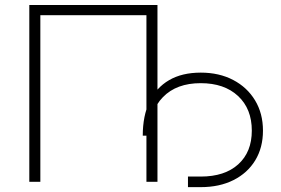

<svg xmlns="http://www.w3.org/2000/svg" viewBox="-20 -748 1157 790"><path d="M627.9 -727.5V0H582.5V-685.5H146V0H100.6V-727.5ZM753.4 22V-21.5H805.7Q904.8 -21.5 960.4 -72Q1016.1 -122.6 1016.1 -210.4Q1016.1 -300.3 959.5 -353Q902.8 -405.8 805.7 -405.8Q706.5 -405.8 650.6 -348.6Q594.7 -291.5 594.7 -189.9H567.4Q567.4 -271.5 595 -329.3Q622.6 -387.2 675.8 -418.2Q729 -449.2 806.2 -449.2Q881.8 -449.2 939.5 -418.9Q997.1 -388.7 1029.5 -335Q1062 -281.2 1062 -210.4Q1062 -140.6 1030.3 -88.4Q998.5 -36.1 940.9 -7.1Q883.3 22 805.7 22Z"/></svg>

Font: Inter 17pt ExtraLight
Style: Regular
Weight: 250
Version: Version 4.001;git-66647c0bb